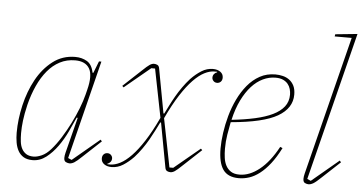

<svg xmlns="http://www.w3.org/2000/svg" viewBox="-52 -848 1808 955"><g transform="rotate(5 852.0 -371.0)"><path d="M140 12Q113 12 95.5 1.5Q78 -9 68 -27Q58 -45 54 -68.5Q50 -92 50 -117Q50 -184 66.5 -255Q83 -326 115 -384.5Q147 -443 195.5 -480.5Q244 -518 308 -518Q341 -518 366.5 -503Q392 -488 400 -447H404L427 -506H439L316 -14L334 -6L469 -119L476 -111L387 -28Q361 -3 348.5 4.5Q336 12 325 12Q317 12 307 7.5Q297 3 297 -13Q297 -24 301 -40L346 -217L341 -218Q327 -186 308 -146Q289 -106 264 -71Q239 -36 208 -12Q177 12 140 12ZM144 -6Q161 -6 184 -16Q207 -26 229 -51Q253 -78 275.5 -114Q298 -150 317.5 -188.5Q337 -227 352 -265.5Q367 -304 375 -336L381 -360Q400 -434 380 -467.5Q360 -501 309 -501Q267 -501 232.5 -483Q198 -465 171 -432.5Q144 -400 124 -356Q104 -312 91 -260Q80 -213 76 -179.5Q72 -146 72 -117Q72 -94 74.5 -74Q77 -54 85 -39Q93 -24 107 -15Q121 -6 144 -6Z M535 12Q512 12 497.5 1.5Q483 -9 483 -27Q483 -40 490.5 -47.5Q498 -55 509 -55Q520 -55 527 -47.5Q534 -40 534 -31Q534 -20 527.5 -12.5Q521 -5 513 -3V0H527Q550 0 576.5 -13.5Q603 -27 632 -57Q661 -87 692 -135Q723 -183 756 -253L708 -495H689L560 -388L553 -395L642 -478Q668 -503 679.5 -510.5Q691 -518 701 -518Q710 -518 718 -514Q726 -510 728 -497L769 -276H773Q782 -294 793.5 -317Q805 -340 819 -364.5Q833 -389 850 -413Q867 -437 886 -458Q911 -484 938 -501Q965 -518 995 -518Q1018 -518 1032.5 -507.5Q1047 -497 1047 -479Q1047 -466 1039.5 -458.5Q1032 -451 1021 -451Q1010 -451 1003 -458.5Q996 -466 996 -475Q996 -486 1002.5 -493.5Q1009 -501 1017 -503V-506H1003Q980 -506 953.5 -492.5Q927 -479 898 -449Q869 -419 838 -371Q807 -323 774 -253L822 -11H841L970 -118L977 -111L888 -28Q862 -3 850.5 4.5Q839 12 829 12Q820 12 812 8Q804 4 802 -9L761 -230H757Q748 -212 736.5 -189Q725 -166 711 -141.5Q697 -117 680 -93Q663 -69 644 -48Q619 -22 592 -5Q565 12 535 12Z M1170 12Q1115 12 1091 -22.5Q1067 -57 1067 -128Q1067 -163 1073 -205.5Q1079 -248 1091 -291.5Q1103 -335 1122.5 -375.5Q1142 -416 1168.5 -448Q1195 -480 1229.5 -499Q1264 -518 1307 -518Q1326 -518 1344.5 -513.5Q1363 -509 1377.5 -498Q1392 -487 1400.5 -469.5Q1409 -452 1409 -426Q1409 -358 1338.5 -317Q1268 -276 1106 -262Q1100 -232 1094.5 -198.5Q1089 -165 1089 -128Q1089 -105 1092 -83Q1095 -61 1104 -44Q1113 -27 1129 -16.5Q1145 -6 1172 -6Q1222 -6 1271.5 -45.5Q1321 -85 1362 -161L1374 -156Q1350 -109 1325 -77Q1300 -45 1274 -25Q1248 -5 1222 3.5Q1196 12 1170 12ZM1109 -274Q1174 -281 1225.5 -292.5Q1277 -304 1313 -321.5Q1349 -339 1368.5 -364Q1388 -389 1388 -424Q1388 -438 1384 -452Q1380 -466 1371 -477Q1362 -488 1347 -495Q1332 -502 1309 -502Q1277 -502 1246.5 -487.5Q1216 -473 1190 -444.5Q1164 -416 1143 -373.5Q1122 -331 1109 -274Z M1518 12Q1510 12 1500.5 7.5Q1491 3 1491 -13Q1491 -24 1495 -40L1669 -732H1584L1586 -743L1696 -754L1510 -14L1528 -6L1663 -119L1670 -111L1581 -28Q1555 -3 1542 4.5Q1529 12 1518 12Z"/></g></svg>

Font: IBM Plex Serif Thin
Style: Italic
Weight: 100
Italic angle: -14°
Designer: Mike Abbink, Paul van der Laan, Pieter van Rosmalen
Foundry: Bold Monday
Version: Version 3.001